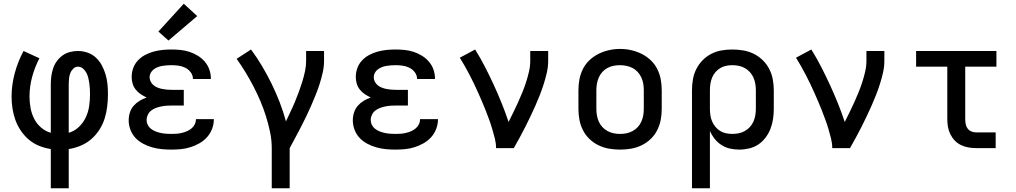

<svg xmlns="http://www.w3.org/2000/svg" viewBox="-20 -793 5440 1028"><path d="M252 215V5Q220 0 190 -12Q160 -24 135.5 -44.5Q111 -65 92.5 -92Q74 -119 63 -149Q52 -179 47 -211Q42 -243 42 -275Q42 -339 59 -401.5Q76 -464 106 -520L191 -481Q166 -433 152 -381Q138 -329 138 -276Q138 -246 143.5 -215.5Q149 -185 162.5 -158Q176 -131 199.5 -110.5Q223 -90 252 -82V-343Q252 -365 255 -386.5Q258 -408 265 -428.5Q272 -449 285 -466.5Q298 -484 315.5 -496.5Q333 -509 354.5 -514.5Q376 -520 397 -520Q424 -520 449.5 -511Q475 -502 494 -484Q513 -466 525.5 -442.5Q538 -419 545.5 -393.5Q553 -368 555.5 -341.5Q558 -315 558 -289Q558 -256 554 -222.5Q550 -189 540 -157.5Q530 -126 511.5 -97.5Q493 -69 468 -47.5Q443 -26 412 -13Q381 0 348 5V215ZM348 -82Q379 -91 402.5 -113.5Q426 -136 439.5 -165Q453 -194 457.5 -226Q462 -258 462 -290Q462 -305 461 -319.5Q460 -334 458 -348.5Q456 -363 452.5 -377Q449 -391 442 -404Q435 -417 423.5 -426.5Q412 -436 397 -436Q383 -436 372 -425Q361 -414 356 -400.5Q351 -387 349.5 -372.5Q348 -358 348 -343Z M897 8Q871 8 845.5 5.5Q820 3 795 -4Q770 -11 746.5 -23.5Q723 -36 705.5 -54.5Q688 -73 678.5 -98Q669 -123 669 -149Q669 -170 675.5 -190.5Q682 -211 695.5 -226.5Q709 -242 727 -253Q745 -264 765 -271Q748 -279 733 -289Q718 -299 706.5 -313.5Q695 -328 690 -345.5Q685 -363 685 -381Q685 -406 693.5 -429Q702 -452 718.5 -469.5Q735 -487 756.5 -498.5Q778 -510 801.5 -516.5Q825 -523 849 -525.5Q873 -528 897 -528Q922 -528 946.5 -525.5Q971 -523 994 -515.5Q1017 -508 1038.5 -495Q1060 -482 1076 -463.5Q1092 -445 1100.5 -421.5Q1109 -398 1109 -373Q1109 -373 1109 -372Q1109 -371 1109 -370H1013Q1013 -371 1013 -371Q1013 -371 1013 -371Q1013 -390 1001 -406Q989 -422 971.5 -430.5Q954 -439 935 -441.5Q916 -444 897 -444Q885 -444 872.5 -443Q860 -442 848 -440Q836 -438 824.5 -433.5Q813 -429 803 -421.5Q793 -414 787 -403Q781 -392 781 -380Q781 -380 781 -380Q781 -380 781 -380Q781 -367 787 -355.5Q793 -344 803 -336Q813 -328 825 -323.5Q837 -319 849.5 -316.5Q862 -314 874.5 -313Q887 -312 900 -312H964V-228H900Q886 -228 871.5 -227Q857 -226 842.5 -223Q828 -220 814.5 -215Q801 -210 789.5 -201Q778 -192 771.5 -178.5Q765 -165 765 -151Q765 -137 771.5 -124Q778 -111 789.5 -102.5Q801 -94 814 -89Q827 -84 841 -81Q855 -78 869 -77Q883 -76 897 -76Q912 -76 926 -77Q940 -78 954 -81.5Q968 -85 981 -90.5Q994 -96 1005 -105Q1016 -114 1022.5 -127Q1029 -140 1029 -155H1125Q1125 -154 1125 -154Q1125 -154 1125 -154Q1125 -128 1115.5 -103Q1106 -78 1088.5 -58.5Q1071 -39 1048 -26Q1025 -13 1000 -5Q975 3 949 5.5Q923 8 897 8ZM882 -576 828 -624 964 -773 1036 -707Z M1435 215V0Q1435 -43 1426 -86Q1417 -129 1404 -170.5Q1391 -212 1374 -252Q1357 -292 1337 -330.5Q1317 -369 1294.5 -406Q1272 -443 1247 -478L1324 -528Q1356 -485 1383.5 -438.5Q1411 -392 1434.5 -344Q1458 -296 1477.5 -245.5Q1497 -195 1511 -143Q1523 -169 1535.5 -195Q1548 -221 1559 -247.5Q1570 -274 1580 -301Q1590 -328 1598.5 -355.5Q1607 -383 1613 -411Q1619 -439 1619 -468V-520H1715V-468Q1715 -436 1708 -405Q1701 -374 1691.5 -344Q1682 -314 1670 -284.5Q1658 -255 1645.5 -226Q1633 -197 1619 -168.5Q1605 -140 1590.5 -111.5Q1576 -83 1561 -55.5Q1546 -28 1531 0V215Z M2097 8Q2071 8 2045.5 5.5Q2020 3 1995 -4Q1970 -11 1946.5 -23.5Q1923 -36 1905.5 -54.5Q1888 -73 1878.5 -98Q1869 -123 1869 -149Q1869 -170 1875.5 -190.5Q1882 -211 1895.5 -226.5Q1909 -242 1927 -253Q1945 -264 1965 -271Q1948 -279 1933 -289Q1918 -299 1906.5 -313.5Q1895 -328 1890 -345.5Q1885 -363 1885 -381Q1885 -406 1893.5 -429Q1902 -452 1918.5 -469.5Q1935 -487 1956.5 -498.5Q1978 -510 2001.5 -516.5Q2025 -523 2049 -525.5Q2073 -528 2097 -528Q2122 -528 2146.5 -525.5Q2171 -523 2194 -515.5Q2217 -508 2238.5 -495Q2260 -482 2276 -463.5Q2292 -445 2300.5 -421.5Q2309 -398 2309 -373Q2309 -373 2309 -372Q2309 -371 2309 -370H2213Q2213 -371 2213 -371Q2213 -371 2213 -371Q2213 -390 2201 -406Q2189 -422 2171.5 -430.5Q2154 -439 2135 -441.5Q2116 -444 2097 -444Q2085 -444 2072.5 -443Q2060 -442 2048 -440Q2036 -438 2024.5 -433.5Q2013 -429 2003 -421.5Q1993 -414 1987 -403Q1981 -392 1981 -380Q1981 -380 1981 -380Q1981 -380 1981 -380Q1981 -367 1987 -355.5Q1993 -344 2003 -336Q2013 -328 2025 -323.5Q2037 -319 2049.5 -316.5Q2062 -314 2074.5 -313Q2087 -312 2100 -312H2164V-228H2100Q2086 -228 2071.5 -227Q2057 -226 2042.5 -223Q2028 -220 2014.5 -215Q2001 -210 1989.5 -201Q1978 -192 1971.5 -178.5Q1965 -165 1965 -151Q1965 -137 1971.5 -124Q1978 -111 1989.5 -102.5Q2001 -94 2014 -89Q2027 -84 2041 -81Q2055 -78 2069 -77Q2083 -76 2097 -76Q2112 -76 2126 -77Q2140 -78 2154 -81.5Q2168 -85 2181 -90.5Q2194 -96 2205 -105Q2216 -114 2222.5 -127Q2229 -140 2229 -155H2325Q2325 -154 2325 -154Q2325 -154 2325 -154Q2325 -128 2315.5 -103Q2306 -78 2288.5 -58.5Q2271 -39 2248 -26Q2225 -13 2200 -5Q2175 3 2149 5.5Q2123 8 2097 8Z M2636 0Q2636 -26 2629.5 -51.5Q2623 -77 2615.5 -102.5Q2608 -128 2599 -152.5Q2590 -177 2580.5 -201.5Q2571 -226 2560.5 -250Q2550 -274 2539.5 -298Q2529 -322 2517.5 -345.5Q2506 -369 2494 -392.5Q2482 -416 2469 -438.5Q2456 -461 2442 -484L2524 -528Q2552 -483 2576.5 -435.5Q2601 -388 2623.5 -339Q2646 -290 2666 -240.5Q2686 -191 2703 -140Q2716 -166 2729 -192.5Q2742 -219 2754 -245.5Q2766 -272 2777 -299Q2788 -326 2797 -354Q2806 -382 2812.5 -410.5Q2819 -439 2819 -468V-520H2915V-468Q2915 -436 2908 -405Q2901 -374 2891.5 -344Q2882 -314 2870.5 -284.5Q2859 -255 2846 -226Q2833 -197 2819.5 -168.5Q2806 -140 2791.5 -111.5Q2777 -83 2762 -55.5Q2747 -28 2731 0Z M3300 8Q3270 8 3241 3Q3212 -2 3185 -15Q3158 -28 3136.5 -48.5Q3115 -69 3101.5 -95.5Q3088 -122 3082.5 -151Q3077 -180 3077 -210V-310Q3077 -340 3082.5 -369Q3088 -398 3101.5 -424.5Q3115 -451 3137 -471.5Q3159 -492 3185.5 -505Q3212 -518 3241 -524.5Q3270 -531 3300 -531Q3330 -531 3359 -524.5Q3388 -518 3414.5 -505Q3441 -492 3463 -471.5Q3485 -451 3498.5 -424.5Q3512 -398 3517.5 -369Q3523 -340 3523 -310V-210Q3523 -180 3517.5 -151Q3512 -122 3498.5 -95.5Q3485 -69 3463.5 -48.5Q3442 -28 3415 -15Q3388 -2 3359 3Q3330 8 3300 8ZM3300 -76Q3318 -76 3335 -79.5Q3352 -83 3367.5 -91.5Q3383 -100 3395 -113Q3407 -126 3414 -142Q3421 -158 3424 -175Q3427 -192 3427 -210V-310Q3427 -328 3424 -345.5Q3421 -363 3413.5 -379Q3406 -395 3394 -408Q3382 -421 3366.5 -429Q3351 -437 3333.5 -440.5Q3316 -444 3298 -444Q3281 -444 3264 -440.5Q3247 -437 3231.5 -428.5Q3216 -420 3204.5 -407Q3193 -394 3186 -378Q3179 -362 3176 -344.5Q3173 -327 3173 -310V-210Q3173 -192 3176 -175Q3179 -158 3186 -142Q3193 -126 3205 -113Q3217 -100 3232.5 -91.5Q3248 -83 3265 -79.5Q3282 -76 3300 -76Z M3685 215V-310Q3685 -339 3690 -368Q3695 -397 3708 -423Q3721 -449 3741.5 -470Q3762 -491 3788 -504.5Q3814 -518 3843 -523Q3872 -528 3901 -528Q3930 -528 3959.5 -523Q3989 -518 4015.5 -505Q4042 -492 4063.5 -471Q4085 -450 4098.5 -424Q4112 -398 4117.5 -368.5Q4123 -339 4123 -310V-210Q4123 -183 4119 -156Q4115 -129 4105.5 -104Q4096 -79 4079.5 -57Q4063 -35 4041 -20Q4019 -5 3992 1.5Q3965 8 3938 8Q3913 8 3888.5 2.5Q3864 -3 3843 -16.5Q3822 -30 3806.5 -49.5Q3791 -69 3781 -92V215ZM3901 -76Q3918 -76 3935.5 -79.5Q3953 -83 3968 -91.5Q3983 -100 3995 -113Q4007 -126 4014 -142Q4021 -158 4024 -175.5Q4027 -193 4027 -210V-310Q4027 -327 4024 -344.5Q4021 -362 4014 -378Q4007 -394 3995 -407Q3983 -420 3968 -428.5Q3953 -437 3935.5 -440.5Q3918 -444 3901 -444Q3884 -444 3867 -440.5Q3850 -437 3835.5 -428Q3821 -419 3810 -406Q3799 -393 3792.5 -377Q3786 -361 3783.5 -344Q3781 -327 3781 -310V-210Q3781 -193 3783.5 -176Q3786 -159 3792.5 -143.5Q3799 -128 3810 -114.5Q3821 -101 3835.5 -92Q3850 -83 3867 -79.5Q3884 -76 3901 -76Z M4436 0Q4436 -26 4429.5 -51.5Q4423 -77 4415.5 -102.5Q4408 -128 4399 -152.5Q4390 -177 4380.5 -201.5Q4371 -226 4360.5 -250Q4350 -274 4339.5 -298Q4329 -322 4317.5 -345.5Q4306 -369 4294 -392.5Q4282 -416 4269 -438.5Q4256 -461 4242 -484L4324 -528Q4352 -483 4376.5 -435.5Q4401 -388 4423.5 -339Q4446 -290 4466 -240.5Q4486 -191 4503 -140Q4516 -166 4529 -192.5Q4542 -219 4554 -245.5Q4566 -272 4577 -299Q4588 -326 4597 -354Q4606 -382 4612.5 -410.5Q4619 -439 4619 -468V-520H4715V-468Q4715 -436 4708 -405Q4701 -374 4691.5 -344Q4682 -314 4670.5 -284.5Q4659 -255 4646 -226Q4633 -197 4619.5 -168.5Q4606 -140 4591.5 -111.5Q4577 -83 4562 -55.5Q4547 -28 4531 0Z M5207 0Q5186 0 5165.5 -3.5Q5145 -7 5126 -16Q5107 -25 5092.5 -40Q5078 -55 5068.5 -74Q5059 -93 5055.5 -113.5Q5052 -134 5052 -155V-436H4885V-520H5315V-436H5148V-155Q5148 -142 5150.5 -128.5Q5153 -115 5161 -104.5Q5169 -94 5181.5 -89Q5194 -84 5207 -84H5311V0Z"/></svg>

Font: Zed Mono Medium Extended
Style: Regular
Weight: 500
Width: 7
Monospace: yes
Designer: Belleve Invis
Foundry: Belleve Invis
Version: Version 1.0.0; ttfautohint (v1.8.4)